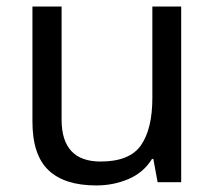

<svg xmlns="http://www.w3.org/2000/svg" viewBox="-20 -556 658 586"><path d="M533 -536V0H461L448 -71H444Q418 -29 372 -9.5Q326 10 274 10Q177 10 128 -36.5Q79 -83 79 -185V-536H168V-191Q168 -63 287 -63Q376 -63 410.5 -113Q445 -163 445 -257V-536Z"/></svg>

Font: Noto Sans Limbu
Style: Regular
Weight: 400
Designer: Monotype Design Team
Foundry: Monotype Imaging Inc.
Version: Version 2.004; ttfautohint (v1.8.4.7-5d5b)